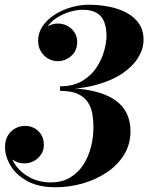

<svg xmlns="http://www.w3.org/2000/svg" viewBox="-20 -779 625 809"><path d="M213.5 10Q142.5 10 95.4 -15.8Q48.3 -41.5 24.8 -80.6Q1.2 -119.8 1.2 -159.5Q1.2 -199.8 26 -224.1Q50.8 -248.5 86.3 -248.5Q118.5 -248.5 141.6 -226.5Q164.8 -204.5 164.8 -168Q164.8 -145.8 153.1 -128.3Q141.5 -110.8 123 -100.6Q104.5 -90.5 83.3 -90.5Q62.5 -90.5 44 -99.9Q25.5 -109.3 13.9 -125Q2.2 -140.8 2.2 -159.5H21.2Q21.2 -119.3 44.2 -85.4Q67.2 -51.5 106.3 -31Q145.3 -10.5 193.5 -10.5Q241.5 -10.5 275.6 -31Q309.8 -51.5 331.5 -85.5Q353.2 -119.5 363.5 -160.5Q373.7 -201.5 373.7 -242.5Q373.7 -270.5 369.4 -297.6Q365 -324.8 350.9 -347.1Q336.8 -369.5 308.6 -382.9Q280.5 -396.2 233 -396.2V-408.5Q314 -408.5 370.6 -395.8Q427.3 -383 462.4 -359Q497.5 -335 513.6 -301.6Q529.8 -268.3 529.8 -226.8Q529.8 -170.5 502.4 -126.5Q475 -82.5 429.1 -52Q383.3 -21.5 327.3 -5.7Q271.3 10 213.5 10ZM233 -403.2V-415.5Q289.8 -415.5 327.6 -438.5Q365.5 -461.5 387.6 -496Q409.8 -530.5 419.3 -566.1Q428.8 -601.8 428.8 -627.3Q428.8 -660.5 419.6 -685.3Q410.5 -710 388.6 -723.9Q366.8 -737.8 328.5 -737.8Q303 -737.8 274 -729.1Q245 -720.5 219.1 -703.9Q193.3 -687.3 177 -663.2Q160.7 -639.2 160.7 -608.2H141.7Q141.7 -629.5 154.4 -645.6Q167 -661.8 186 -670.8Q205 -679.8 223.8 -679.8Q245 -679.8 263.5 -670.1Q282 -660.5 293.6 -643Q305.3 -625.5 305.3 -601.7Q305.3 -575.5 292.6 -557.5Q280 -539.5 261.3 -530.4Q242.5 -521.2 223.8 -521.2Q202.5 -521.2 183.5 -531.9Q164.5 -542.5 152.6 -562Q140.7 -581.5 140.7 -608.2Q140.7 -641 159.4 -668.5Q178 -696 209 -716.3Q240 -736.5 278.1 -747.8Q316.3 -759 354.8 -759Q396.8 -759 437.5 -751.2Q478.3 -743.5 511.5 -726.2Q544.8 -709 564.8 -680.7Q584.8 -652.5 584.8 -611Q584.8 -573.5 562.4 -536.6Q540 -499.7 495.6 -469.6Q451.3 -439.5 385.4 -421.4Q319.5 -403.2 233 -403.2Z"/></svg>

Font: Bodoni Moda
Style: Italic
Weight: 400
Italic angle: -13°
Designer: Owen Earl
Foundry: indestructible type
Version: Version 2.005